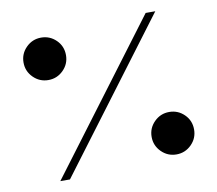

<svg xmlns="http://www.w3.org/2000/svg" viewBox="-69 -666 845 746"><g transform="rotate(-10 354.0 -293.0)"><path d="M148.8 0H110.8L550.8 -586H588.8ZM573.8 -23.8Q539.2 -23.8 514.6 -48.4Q490 -73 490 -107.5Q490 -142 514.6 -166.6Q539.2 -191.2 573.8 -191.2Q608.2 -191.2 632.9 -167Q657.5 -142.8 657.5 -107.5Q657.5 -73 632.9 -48.4Q608.2 -23.8 573.8 -23.8ZM133.8 -394.8Q99.2 -394.8 74.6 -419.4Q50 -444 50 -478.5Q50 -513 74.6 -537.6Q99.2 -562.2 133.8 -562.2Q168.2 -562.2 192.9 -538Q217.5 -513.8 217.5 -478.5Q217.5 -444 192.9 -419.4Q168.2 -394.8 133.8 -394.8Z"/></g></svg>

Font: Space Cowgirl
Style: Regular
Weight: 400
Designer: Valery Marier
Foundry: Valery Marier
Version: Version 1.000